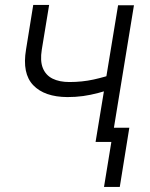

<svg xmlns="http://www.w3.org/2000/svg" viewBox="-20 -567 599 767"><path d="M515.1 -545.9 425.8 0H361.8L451.7 -545.9ZM447.3 -275.9 437.5 -215.3Q402.8 -203.6 372.3 -195.6Q341.8 -187.5 312 -183.3Q282.2 -179.2 249.5 -179.2Q157.7 -179.7 112.8 -226.6Q67.9 -273.4 84 -369.1L112.8 -547.4H176.3L147 -369.1Q139.6 -323.7 151.1 -295.2Q162.6 -266.6 189.9 -252.9Q217.3 -239.3 257.3 -239.3Q308.1 -239.3 353.8 -249.3Q399.4 -259.3 447.3 -275.9ZM496.6 -56.6 458.5 179.7H395.5L434.1 -56.6Z"/></svg>

Font: Inter Tight Light
Style: Italic
Weight: 300
Italic angle: -9.39999°
Designer: Rasmus Andersson
Foundry: rsms
Version: Version 3.004